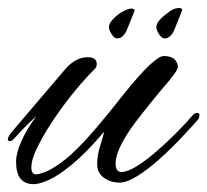

<svg xmlns="http://www.w3.org/2000/svg" viewBox="-39 -459 529 490"><path d="M47 11Q2 11 2 -46Q2 -68 15.5 -98.5Q29 -129 54 -163Q54 -163 36 -146Q18 -129 -5 -103Q-9 -99 -15 -99Q-19 -99 -19 -104Q-19 -109 -10 -121L128 -283Q154 -313 185 -313Q208 -313 208 -295Q208 -288 202 -282Q183 -264 155.5 -231Q128 -198 102 -160Q76 -122 58.5 -87.5Q41 -53 41 -32Q41 -14 53 -14Q60 -14 75 -19.5Q90 -25 115 -42.5Q140 -60 175 -97Q181 -103 207 -133Q233 -163 277 -219Q355 -316 379 -316Q412 -316 415 -289Q417 -280 373 -230Q316 -161 295 -131Q256 -74 256 -42Q256 -20 271 -20Q286 -20 309.5 -34.5Q333 -49 359 -71.5Q385 -94 409.5 -118.5Q434 -143 452 -164Q458 -171 464 -171Q470 -171 470 -165Q470 -163 469 -159Q468 -155 463 -150Q447 -132 422 -105.5Q397 -79 368 -53Q339 -27 312 -10Q285 7 266 7Q243 7 226 -5.5Q209 -18 209 -40Q209 -62 216 -84.5Q223 -107 227 -123Q180 -68 144.5 -39Q109 -10 85 0.5Q61 11 47 11ZM381 -361Q374 -361 367 -371.5Q360 -382 360 -390Q360 -405 389 -426Q403 -438 416.5 -438.5Q430 -439 424 -428L408 -388Q398 -361 381 -361ZM260 -361Q253 -361 246 -371.5Q239 -382 239 -390Q239 -405 268 -426Q288 -438 298 -437Q308 -436 303 -428L287 -388Q277 -361 260 -361Z"/></svg>

Font: Alex Brush
Style: Regular
Weight: 400
Designer: Robert E. Leuschke
Foundry: Robert E. Leuschke
Version: Version 1.111; ttfautohint (v1.8.4.7-5d5b)